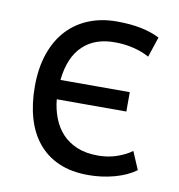

<svg xmlns="http://www.w3.org/2000/svg" viewBox="-65 -572 602 644"><g transform="rotate(10 236.0 -250.0)"><path d="M438 -33Q408 -11 365 0.5Q322 12 277 12Q219 12 176.5 -6.5Q134 -25 105.5 -59.5Q77 -94 63 -142.5Q49 -191 49 -250Q49 -313 66 -362Q83 -411 113.5 -444Q144 -477 187 -494.5Q230 -512 282 -512Q330 -512 366 -504.5Q402 -497 429 -483L406 -414Q383 -427 352.5 -434.5Q322 -442 290 -442Q221 -443 179.5 -403.5Q138 -364 130 -286H366V-220H129Q132 -187 143.5 -157Q155 -127 175.5 -105Q196 -83 226 -70.5Q256 -58 298 -58Q333 -58 363.5 -69Q394 -80 412 -94Z"/></g></svg>

Font: PT Sans
Style: Regular
Weight: 400
Version: Version 2.003W OFL; ttfautohint (v1.6)